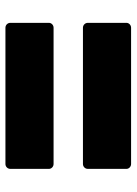

<svg xmlns="http://www.w3.org/2000/svg" viewBox="82 -667 502 706"><g transform="rotate(90 333.0 -314.0)"><path d="M82 -368H583C593 -368 601 -376 601 -386V-528C601 -537 593 -545 583 -545H82C72 -545 64 -537 64 -528V-386C64 -376 72 -368 82 -368ZM64 -243V-101C64 -91 72 -83 82 -83H583C593 -83 601 -91 601 -101V-243C601 -252 593 -260 583 -260H82C72 -260 64 -252 64 -243Z"/></g></svg>

Font: LINE Seed JP App_OTF ExtraBold
Style: Regular
Weight: 800
Designer: LINE & Fontrix & Fontworks
Version: Version 1.013